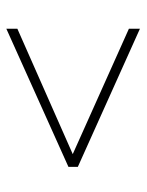

<svg xmlns="http://www.w3.org/2000/svg" viewBox="50 -542 452 592"><g transform="rotate(-90 276.0 -246.0)"><path d="M85 -242.5V-253L483.5 -74.5V-40.5L57.5 -232V-261L483.5 -452.5V-418.5Z"/></g></svg>

Font: Newsreader 9pt ExtraLight
Style: Regular
Weight: 250
Designer: Hugues Gentile
Foundry: Production Type
Version: Version 1.003